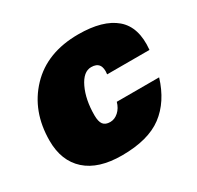

<svg xmlns="http://www.w3.org/2000/svg" viewBox="-127 -700 881 860"><g transform="rotate(-30 313.0 -270.0)"><path d="M373 -554Q500 -554 563 -500.5Q626 -447 615 -334H396Q405 -398 350 -398Q309 -398 282 -341Q255 -284 255 -204Q255 -171 266 -156.5Q277 -142 302 -142Q325 -142 344.5 -159.5Q364 -177 372 -206H591Q558 -98 483.5 -42Q409 14 273 14Q152 14 88 -43.5Q24 -101 24 -205Q24 -357 117.5 -455.5Q211 -554 373 -554Z"/></g></svg>

Font: Nacelle Black
Style: Italic
Weight: 900
Italic angle: -12°
Designer: Sora Sagano
Foundry: Sora Sagano
Version: Version 1.000;FEAKit 1.0